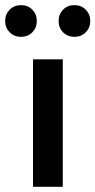

<svg xmlns="http://www.w3.org/2000/svg" viewBox="-54 -720 368 740"><path d="M73.2 0V-491.2H188V0ZM26.9 -578.1Q0.5 -578.1 -16.8 -595.7Q-34.2 -613.3 -34.2 -639.2Q-34.2 -665 -16.8 -682.6Q0.5 -700.2 26.9 -700.2Q53.7 -700.2 70.8 -682.6Q87.9 -665 87.9 -639.2Q87.9 -613.3 70.8 -595.7Q53.7 -578.1 26.9 -578.1ZM232.9 -578.1Q206.1 -578.1 189 -595.7Q171.9 -613.3 171.9 -639.2Q171.9 -665 189 -682.6Q206.1 -700.2 232.9 -700.2Q259.3 -700.2 276.6 -682.6Q293.9 -665 293.9 -639.2Q293.9 -613.3 276.6 -595.7Q259.3 -578.1 232.9 -578.1Z"/></svg>

Font: Source Sans 3 Semibold
Style: Regular
Weight: 600
Designer: Paul D. Hunt
Foundry: Adobe
Version: Version 3.052;hotconv 1.1.0;makeotfexe 2.6.0